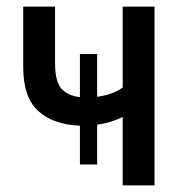

<svg xmlns="http://www.w3.org/2000/svg" viewBox="-20 -559 540 579"><path d="M221 -63V-180Q141 -183 95.5 -224Q50 -265 50 -357V-539H146V-370Q146 -313 165.5 -291.5Q185 -270 221 -266V-396H273V-267Q294 -270 313.5 -276.5Q333 -283 350 -295V-539H446V0H350V-206Q312 -188 273 -183V-63Z"/></svg>

Font: Noto Sans Mono ExtraCondensed Medium
Style: Regular
Weight: 500
Width: 2
Designer: Monotype Design Team
Foundry: Monotype Imaging Inc.
Version: Version 2.014